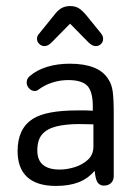

<svg xmlns="http://www.w3.org/2000/svg" viewBox="-20 -603 459 633"><path d="M286 -238Q271 -239 262.5 -239Q254 -239 248.5 -239Q243 -239 237 -239Q183 -239 146.5 -232Q110 -225 88 -211Q38 -179 38 -105Q38 -48 70 -19Q102 10 164 10Q208 10 239 -2Q270 -14 292 -40Q295 -10 302.5 -0.5Q310 9 322 9Q337 9 346 0.5Q355 -8 355 -23V-226Q355 -278 351.5 -302Q348 -326 337 -342Q321 -368 289 -380.5Q257 -393 210 -393Q169 -393 135 -382.5Q101 -372 78 -352Q68 -344 68 -331Q68 -320 76 -311.5Q84 -303 95 -303Q102 -303 109 -309Q128 -323 153 -331Q178 -339 205 -339Q250 -339 268 -320Q286 -301 286 -252ZM288 -193V-120Q288 -93 270 -76.5Q252 -60 226.5 -52Q201 -44 177 -44Q103 -44 103 -107Q103 -141 118.5 -159.5Q134 -178 165 -186Q196 -194 242 -194Q262 -194 268.5 -193.5Q275 -193 288 -193ZM211 -525 272 -463Q284 -451 296 -451Q306 -451 313 -458Q320 -465 320 -475Q320 -485 313 -493L266 -551Q251 -569 239.5 -576Q228 -583 211 -583Q195 -583 182.5 -576Q170 -569 156 -550L109 -492Q102 -485 102 -475Q102 -465 109.5 -458Q117 -451 127 -451Q138 -451 150 -463Z"/></svg>

Font: Beiruti
Style: Regular
Weight: 400
Designer: Arlette Boutros
Foundry: Boutros
Version: Version 1.41